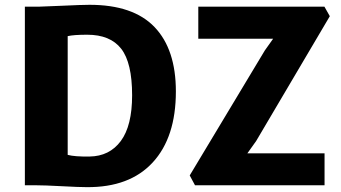

<svg xmlns="http://www.w3.org/2000/svg" viewBox="-20 -771 1420 799"><path d="M83.5 0V-743.2H141.1Q156.7 -743.2 239 -747.1Q321.3 -751 352.5 -751Q534.7 -751 623.3 -658.2Q711.9 -565.4 711.9 -390.6Q711.9 -199.7 615.7 -95.2Q519.5 9.3 340.8 7.8Q310.1 7.8 237.1 3.9Q164.1 0 129.9 0ZM261.7 -126.5Q291 -118.7 352.5 -119.6Q435.5 -120.6 482.7 -184.1Q529.8 -247.6 529.8 -374.5Q529.8 -509.8 484.4 -568.1Q439 -626.5 342.8 -626.5Q287.1 -626.5 261.7 -620.6ZM791.5 0 769.5 -41 1082 -561 1116.7 -609.9H805.2V-743.2H1330.1L1352.5 -703.6L1045.9 -184.1L1009.3 -132.8H1330.6V0Z"/></svg>

Font: HaufeMerriweatherSans
Style: Bold
Weight: 700
Designer: Eben Sorkin
Foundry: Eben Sorkin
Version: Version 1.56